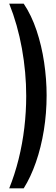

<svg xmlns="http://www.w3.org/2000/svg" viewBox="-20 -820 302 1040"><path d="M108.5 200H30Q60 125.5 80.8 42.2Q101.5 -41 111.8 -128Q122 -215 122 -300Q122 -427.5 98.8 -556.8Q75.5 -686 30 -800H108.5Q150.5 -737.5 178 -655.2Q205.5 -573 219 -482.2Q232.5 -391.5 232.5 -303.5Q232.5 -206.5 217.5 -114Q202.5 -21.5 174.5 59Q146.5 139.5 108.5 200Z"/></svg>

Font: Big Shoulders Display Thin
Style: Bold
Weight: 700
Version: Version 2.002